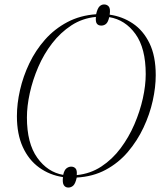

<svg xmlns="http://www.w3.org/2000/svg" viewBox="-20 -788 749 863"><path d="M287 55Q274 55 267 44.5Q260 34 263 8Q203 -1 156 -35Q109 -69 82.5 -127Q56 -185 56 -266Q56 -322 70 -383.5Q84 -445 112 -503.5Q140 -562 182.5 -610Q225 -658 282.5 -688.5Q340 -719 412 -724Q418 -750 427 -759Q436 -768 448 -768Q461 -768 469 -758.5Q477 -749 473 -722Q530 -714 577 -682.5Q624 -651 652 -593.5Q680 -536 680 -450Q680 -396 666.5 -335Q653 -274 625 -214.5Q597 -155 555 -105.5Q513 -56 455.5 -25Q398 6 325 10Q319 37 309.5 46Q300 55 287 55ZM264 -2Q269 -24 279 -31.5Q289 -39 300 -39Q312 -39 319.5 -31Q327 -23 325 -1Q386 -7 435.5 -39.5Q485 -72 522 -121.5Q559 -171 584 -229Q609 -287 622 -345.5Q635 -404 635 -455Q635 -571 589 -635Q543 -699 471 -711Q466 -689 457 -681Q448 -673 435 -673Q422 -673 415.5 -681.5Q409 -690 411 -712Q350 -706 301 -674Q252 -642 214.5 -593.5Q177 -545 152 -487Q127 -429 114 -370Q101 -311 101 -260Q101 -144 147.5 -79Q194 -14 264 -2Z"/></svg>

Font: Noto Serif Display ExtraLight
Style: Italic
Weight: 200
Italic angle: -12°
Designer: Monotype Design Team
Foundry: Monotype Imaging Inc.
Version: Version 2.009